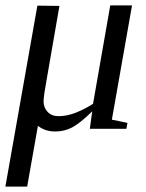

<svg xmlns="http://www.w3.org/2000/svg" viewBox="-21 -480 542 714"><path d="M118 -459 200 -458 153 -187Q141 -122 141 -103Q141 -80 156 -64Q171 -48 197 -48Q228 -48 261 -61Q294 -74 325 -94L389 -460H470L395 -35L453 -23L449 -1H313L322 -66Q276 -21 247 -6Q218 9 184 9Q147 9 120 -12L80 214H-1Z"/></svg>

Font: Libra Serif Modern
Style: Italic
Weight: 400
Italic angle: -12°
Designer: Stefan Peev, Context Ltd
Foundry: Stefan Peev, Context Ltd
Version: Version 1.000